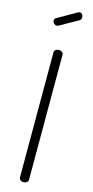

<svg xmlns="http://www.w3.org/2000/svg" viewBox="-144 -989 498 1025"><g transform="rotate(15 104.5 -477.0)"><path d="M105 0Q95 0 87.5 -5.5Q80 -11 80 -21V-711Q80 -721 87.5 -726Q95 -731 105 -731Q114 -731 122 -726Q130 -721 130 -711V-21Q130 -11 122 -5.5Q114 0 105 0ZM59 -853Q51 -853 44 -860Q37 -867 37 -876Q37 -887 46 -891L153 -952Q157 -954 161 -954Q170 -954 175 -947Q180 -940 180 -931Q180 -918 169 -912L69 -856Q67 -855 64 -854Q61 -853 59 -853Z"/></g></svg>

Font: Dosis Light
Style: Regular
Weight: 300
Designer: EdgarTolentino, PabloImpallari, IginoMarini
Foundry: EdgarTolentino, PabloImpallari, IginoMarini
Version: Version 3.001; ttfautohint (v1.8.2)